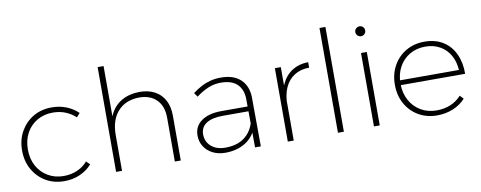

<svg xmlns="http://www.w3.org/2000/svg" viewBox="-63 -1040 3355 1339"><g transform="rotate(-10 1614.5 -370.5)"><path d="M465 -422Q434 -451 393.5 -467.5Q353 -484 304 -484Q242 -484 193 -455.5Q144 -427 116.5 -376.5Q89 -326 89 -260Q89 -194 116.5 -143.5Q144 -93 193 -64Q242 -35 304 -35Q356 -35 400 -54Q444 -73 474 -108L499 -83Q464 -44 414 -21.5Q364 1 303 1Q229 1 172 -32.5Q115 -66 81.5 -125Q48 -184 48 -260Q48 -336 81.5 -395Q115 -454 172 -487.5Q229 -521 303 -521Q359 -521 406.5 -502Q454 -483 489 -449Z M1084 -310Q1084 -392 1039 -437.5Q994 -483 914 -483Q818 -481 764 -420Q710 -359 710 -255H688Q688 -341 716 -399.5Q744 -458 797.5 -489Q851 -520 924 -521Q987 -521 1032.5 -496.5Q1078 -472 1102 -426.5Q1126 -381 1126 -317V0H1084ZM668 -742H710V0H668Z M1469 -256Q1393 -256 1352 -229.5Q1311 -203 1311 -152Q1311 -100 1348.5 -67Q1386 -34 1449 -34Q1499 -34 1538.5 -48.5Q1578 -63 1607 -93.5Q1636 -124 1652 -171L1671 -143Q1640 -68 1580.5 -33.5Q1521 1 1443 1Q1392 1 1353 -19Q1314 -39 1292.5 -73.5Q1271 -108 1271 -151Q1271 -216 1323 -253Q1375 -290 1465 -290H1662V-256ZM1650 -343Q1649 -410 1610.5 -448Q1572 -486 1494 -486Q1446 -486 1403 -467.5Q1360 -449 1319 -418L1299 -447Q1330 -470 1361 -486.5Q1392 -503 1426.5 -512Q1461 -521 1500 -521Q1592 -521 1641 -474Q1690 -427 1691 -346L1693 0H1652Z M2120 -482Q2059 -482 2015 -454Q1971 -426 1948 -375Q1925 -324 1925 -254L1903 -255Q1903 -338 1929 -397Q1955 -456 2004 -488Q2053 -520 2120 -521ZM1884 -520H1926V0H1884Z M2239 -742H2281V0H2239Z M2494 -520H2535V0H2494ZM2515 -705Q2530 -705 2540 -695Q2550 -685 2550 -670Q2550 -656 2540 -645.5Q2530 -635 2515 -635Q2501 -635 2490.5 -645.5Q2480 -656 2480 -670Q2480 -685 2490.5 -695Q2501 -705 2515 -705Z M3146 -285Q3142 -345 3116.5 -390Q3091 -435 3046 -460.5Q3001 -486 2942 -486Q2880 -486 2831.5 -457.5Q2783 -429 2755.5 -378.5Q2728 -328 2728 -262Q2728 -195 2756 -143.5Q2784 -92 2833 -63Q2882 -34 2944 -34Q3054 -34 3120 -107L3144 -82Q3109 -43 3056.5 -21Q3004 1 2942 1Q2869 1 2811.5 -32.5Q2754 -66 2721 -125Q2688 -184 2688 -260Q2688 -336 2721 -395Q2754 -454 2811.5 -487.5Q2869 -521 2942 -521Q3019 -521 3073.5 -487Q3128 -453 3156.5 -391.5Q3185 -330 3184 -251H2718V-285Z"/></g></svg>

Font: Alexandria ExtraLight
Style: Regular
Weight: 250
Designer: Mohamed Gaber
Foundry: Kief Type Foundry
Version: Version 5.100